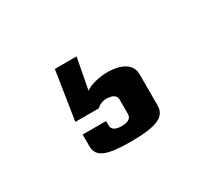

<svg xmlns="http://www.w3.org/2000/svg" viewBox="-65 -152 579 513"><g transform="rotate(-30 225.0 105.0)"><path d="M204.1 -29.8 186 65.9Q195.8 57.6 216.3 52.7Q236.8 47.9 252 47.9Q287.6 47.9 306.9 60.5Q326.2 73.2 326.2 96.2V191.9Q326.2 218.3 301 229.2Q275.9 240.2 215.8 240.2Q160.2 240.2 137 230.2Q113.8 220.2 113.8 195.8V159.2H186V171.9Q186 191.9 215.8 191.9Q246.1 191.9 246.1 171.9V127.9Q246.1 107.9 214.8 107.9Q199.7 107.9 186 120.1H113.8L137.2 -29.8Z"/></g></svg>

Font: Mikodacs
Style: Regular
Weight: 400
Designer: gluk (gluksza@wp.pl)
Foundry: gluk (gluksza@wp.pl)
Version: Version 0.28